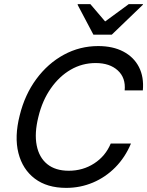

<svg xmlns="http://www.w3.org/2000/svg" viewBox="-20 -911 722 942"><path d="M305 10.8Q210.8 10.8 150.8 -34.6Q90.8 -80 70.4 -160Q50 -240 76.7 -345Q101.7 -446.7 158.3 -523.3Q215 -600 293.3 -642.5Q371.7 -685 461.7 -685Q534.2 -685 585.4 -657.9Q636.7 -630.8 661.7 -582.1Q686.7 -533.3 680.8 -467.5H591.7Q597.5 -529.2 557.9 -565.4Q518.3 -601.7 449.2 -601.7Q383.3 -601.7 327.1 -569.2Q270.8 -536.7 229.2 -477.1Q187.5 -417.5 168.3 -337.5Q148.3 -257.5 160 -197.9Q171.7 -138.3 211.7 -105.8Q251.7 -73.3 317.5 -73.3Q386.7 -73.3 442.1 -109.2Q497.5 -145 523.3 -206.7H622.5Q594.2 -139.2 546.2 -90.4Q498.3 -41.7 436.2 -15.4Q374.2 10.8 305 10.8ZM438.3 -740.8 360.8 -887.5 361.7 -890.8H423.3L495.8 -805.8L611.7 -890.8H681.7L680.8 -887.5L528.3 -740.8Z"/></svg>

Font: Funnel Sans
Style: Italic
Weight: 400
Italic angle: -14.036°
Version: Version 1.000; Beta; Release 5; Build 24; ttfautohint (v1.8.